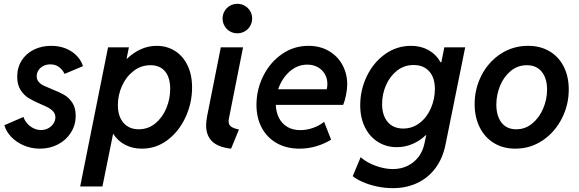

<svg xmlns="http://www.w3.org/2000/svg" viewBox="-20 -768 3024 1002"><path d="M2.9 -114.7 102.5 -157.7Q107.9 -140.1 121.6 -124.3Q135.3 -108.4 154.3 -98.9Q173.3 -89.4 193.8 -89.4Q214.4 -89.4 231.4 -98.4Q248.5 -107.4 258.8 -122.8Q269 -138.2 269 -155.8Q269 -172.4 259 -184.6Q249 -196.8 233.9 -205.1Q218.8 -213.4 192.4 -224.6Q154.3 -240.7 129.6 -255.9Q105 -271 87.4 -298.3Q69.8 -325.7 69.8 -367.7Q69.8 -415.5 93 -452.1Q116.2 -488.8 156.5 -508.8Q196.8 -528.8 247.1 -528.8Q290.5 -528.8 325.2 -514.2Q359.9 -499.5 382.1 -475.3Q404.3 -451.2 413.1 -422.9L316.9 -382.3Q307.1 -403.3 288.6 -417.7Q270 -432.1 242.2 -432.1Q221.7 -432.1 205.3 -423.3Q189 -414.6 180.2 -400.4Q171.4 -386.2 171.4 -370.1Q171.4 -353 181.6 -341.1Q191.9 -329.1 207.3 -321.5Q222.7 -314 250.5 -302.7Q289.6 -287.6 314.5 -273.2Q339.4 -258.8 357.2 -232.4Q375 -206.1 375 -164.6Q375 -115.7 350.3 -76.4Q325.7 -37.1 283 -14.6Q240.2 7.8 188.5 7.8Q143.6 7.8 104.2 -9Q64.9 -25.9 38.3 -54Q11.7 -82 2.9 -114.7Z M543.9 -521H652.8L640.6 -461.9H643.1Q676.3 -493.7 715.3 -511.2Q754.4 -528.8 797.9 -528.8Q849.6 -528.8 891.6 -503.2Q933.6 -477.5 958 -428.2Q982.4 -378.9 982.4 -311Q982.4 -231 948.7 -157.2Q915 -83.5 855.2 -37.8Q795.4 7.8 720.2 7.8Q671.4 7.8 632.8 -12.5Q594.2 -32.7 570.3 -70.3L514.6 205.1H398.4ZM868.2 -303.7Q868.2 -362.3 841.8 -395Q815.4 -427.7 765.1 -427.7Q716.3 -427.7 677.2 -397.7Q638.2 -367.7 616.7 -319.8Q595.2 -272 595.2 -220.2Q595.2 -160.6 624.5 -127Q653.8 -93.3 704.1 -93.3Q752.9 -93.3 790.3 -123.8Q827.6 -154.3 847.9 -202.9Q868.2 -251.5 868.2 -303.7Z M1055.7 -113.8Q1055.7 -135.3 1061 -162.1L1132.3 -521H1248.5L1174.3 -147.9Q1172.9 -141.6 1172.9 -136.2Q1172.9 -115.2 1188 -106Q1203.1 -96.7 1227.1 -92.3L1186 7.8Q1118.2 0.5 1086.9 -30.3Q1055.7 -61 1055.7 -113.8ZM1141.6 -671.4Q1141.6 -692.4 1151.9 -710Q1162.1 -727.5 1179.7 -737.8Q1197.3 -748 1218.8 -748Q1239.7 -748 1257.6 -737.8Q1275.4 -727.5 1285.6 -710Q1295.9 -692.4 1295.9 -671.4Q1295.9 -650.4 1285.6 -632.6Q1275.4 -614.7 1257.6 -604.5Q1239.7 -594.2 1218.8 -594.2Q1197.3 -594.2 1179.7 -604.5Q1162.1 -614.7 1151.9 -632.6Q1141.6 -650.4 1141.6 -671.4Z M1318.4 -220.7Q1318.4 -300.3 1353.8 -371.3Q1389.2 -442.4 1451.2 -485.6Q1513.2 -528.8 1589.8 -528.8Q1649.9 -528.8 1695.8 -502.2Q1741.7 -475.6 1766.8 -429.7Q1792 -383.8 1792 -328.6Q1792 -302.7 1785.9 -272.5Q1779.8 -242.2 1771 -220.7H1419.4Q1420.9 -181.6 1436.3 -151.9Q1451.7 -122.1 1480 -105.5Q1508.3 -88.9 1546.9 -88.9Q1581.1 -88.9 1614.5 -100.8Q1647.9 -112.8 1671.4 -132.3L1708 -39.1Q1672.4 -17.1 1629.9 -4.6Q1587.4 7.8 1543 7.8Q1475.1 7.8 1424.3 -21Q1373.5 -49.8 1345.9 -101.6Q1318.4 -153.3 1318.4 -220.7ZM1685.1 -302.2Q1688.5 -315.9 1688.5 -329.6Q1688.5 -358.4 1675.3 -381.3Q1662.1 -404.3 1638.4 -417.5Q1614.7 -430.7 1584 -430.7Q1531.7 -430.7 1491.2 -394.5Q1450.7 -358.4 1431.6 -302.2Z M1820.8 151.4 1862.3 52.2Q1878.9 67.9 1906.5 82.3Q1934.1 96.7 1967 105.5Q2000 114.3 2030.8 114.3Q2071.8 114.3 2106.2 97.9Q2140.6 81.5 2163.8 51.3Q2187 21 2195.3 -20L2204.6 -63H2202.6Q2170.9 -32.7 2132.1 -16.4Q2093.3 0 2050.8 0Q1996.6 0 1953.1 -26.9Q1909.7 -53.7 1884.8 -103.3Q1859.9 -152.8 1859.9 -218.8Q1859.9 -298.8 1894.3 -370.4Q1928.7 -441.9 1989.5 -485.4Q2050.3 -528.8 2125.5 -528.8Q2176.3 -528.8 2216.1 -506.6Q2255.9 -484.4 2279.3 -442.9H2283.2L2298.8 -521H2407.7L2305.2 -14.2Q2290.5 59.1 2251.7 110.4Q2212.9 161.6 2156.2 187.7Q2099.6 213.9 2030.3 213.9Q1988.3 213.9 1947.3 205.1Q1906.2 196.3 1873.3 181.9Q1840.3 167.5 1820.8 151.4ZM2249.5 -303.2Q2249.5 -363.3 2219.7 -396Q2189.9 -428.7 2138.7 -428.7Q2089.8 -428.7 2052.5 -399.7Q2015.1 -370.6 1994.6 -323.7Q1974.1 -276.9 1974.1 -225.1Q1974.1 -166 2003.2 -131.6Q2032.2 -97.2 2084.5 -97.2Q2132.8 -97.2 2170.7 -126.7Q2208.5 -156.2 2229 -203.9Q2249.5 -251.5 2249.5 -303.2Z M2457 -224.6Q2457 -304.7 2492.9 -374.8Q2528.8 -444.8 2592.8 -486.8Q2656.7 -528.8 2735.8 -528.8Q2800.8 -528.8 2848.9 -499.8Q2897 -470.7 2922.6 -419.2Q2948.2 -367.7 2948.2 -300.8Q2948.2 -220.7 2912.1 -149.7Q2876 -78.6 2812.3 -35.4Q2748.5 7.8 2669.4 7.8Q2605 7.8 2556.9 -22Q2508.8 -51.8 2482.9 -104.7Q2457 -157.7 2457 -224.6ZM2835 -300.3Q2835 -358.9 2807.4 -393.3Q2779.8 -427.7 2729.5 -427.7Q2682.1 -427.7 2645.8 -397.9Q2609.4 -368.2 2589.8 -320.6Q2570.3 -272.9 2570.3 -222.2Q2570.3 -163.1 2597.2 -128.2Q2624 -93.3 2674.3 -93.3Q2721.2 -93.3 2757.8 -123.5Q2794.4 -153.8 2814.7 -201.7Q2835 -249.5 2835 -300.3Z"/></svg>

Font: Reddit Sans Fudge SmBold Italic
Style: Regular
Weight: 600
Italic angle: -11.25°
Designer: Stephen Hutchings
Version: Version 1.013